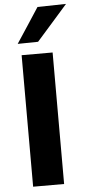

<svg xmlns="http://www.w3.org/2000/svg" viewBox="-63 -1002 462 1037"><g transform="rotate(-5 168.0 -484.0)"><path d="M73.4 0Q73.4 -57.6 73.4 -111.6Q73.4 -165.5 73.4 -232.4V-474.4Q73.4 -543.6 73.4 -599Q73.4 -654.4 73.4 -713H241.4Q241.4 -654.4 241.4 -599Q241.4 -543.6 241.4 -474.4V-232.4Q241.4 -165.5 241.4 -111.6Q241.4 -57.6 241.4 0ZM57.6 -775.7Q89 -823.4 119.9 -870.6Q150.7 -917.8 181.5 -965L336.3 -968.1Q307.5 -935.2 279.1 -903Q250.7 -870.7 222.9 -839.3Q195.1 -807.9 168.2 -777.4Z"/></g></svg>

Font: Commissioner Thin
Style: Regular
Weight: 100
Designer: Kostas Bartsokas
Foundry: Kostas Bartsokas
Version: Version 1.001;gftools[0.9.23]